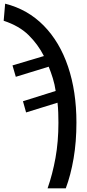

<svg xmlns="http://www.w3.org/2000/svg" viewBox="-105 -785 476 1045"><path d="M154 240Q181 163 197 74.5Q213 -14 213 -117Q213 -143 212 -172Q211 -201 208 -226L37 -173L20 -234L198 -290Q193 -325 182.5 -359Q172 -393 160 -422L-19 -367L-37 -429L134 -480Q102 -543 51 -593.5Q0 -644 -85 -672L-77 -765Q46 -734 133 -645.5Q220 -557 265.5 -422Q311 -287 311 -118Q311 -13 295.5 77.5Q280 168 253 240Z"/></svg>

Font: Noto Sans ExtraCondensed Medium
Style: Regular
Weight: 500
Width: 2
Designer: Monotype Design Team
Foundry: Monotype Imaging Inc.
Version: Version 2.013; ttfautohint (v1.8.4.7-5d5b)